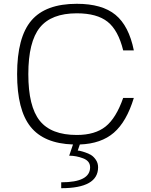

<svg xmlns="http://www.w3.org/2000/svg" viewBox="-20 -740 794 1010"><path d="M364 20Q211 15 140.5 -73.5Q70 -162 70 -350Q70 -544 145 -632Q220 -720 384 -720Q517 -720 587.5 -662Q658 -604 684 -475H628Q602 -581 546 -625.5Q490 -670 384 -670Q250 -670 189.5 -595Q129 -520 129 -350Q129 -180 189 -105Q249 -30 384 -30Q480 -30 535.5 -74.5Q591 -119 628 -225H684Q646 -100 579 -42Q512 16 400 20L389 52Q393 52 400.5 53.5Q408 55 426.5 61Q445 67 459 75.5Q473 84 484.5 101Q496 118 496 140Q496 250 302 250V219Q454 219 454 140Q454 107 417.5 93Q381 79 344 79Z"/></svg>

Font: Fivo Sans Light
Style: Regular
Weight: 300
Designer: Alexander Slobzheninov
Foundry: Alexander Slobzheninov
Version: 1.0